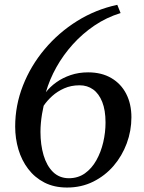

<svg xmlns="http://www.w3.org/2000/svg" viewBox="-20 -786 612 816"><path d="M265 11Q210 11 168.8 -10.2Q127.5 -31.5 99.8 -68Q72 -104.5 58.2 -151.2Q44.5 -198 44.5 -248Q44.5 -338 77.5 -422.2Q110.5 -506.5 169.8 -577Q229 -647.5 308 -696.8Q387 -746 478.5 -765.5L492.5 -730.5Q432.5 -712 381.5 -677.5Q330.5 -643 289.5 -597.5Q248.5 -552 219.5 -500Q190.5 -448 175 -394Q193 -417.5 219.8 -436.5Q246.5 -455.5 280.5 -467Q314.5 -478.5 354.5 -478.5Q412 -478.5 453.2 -454.2Q494.5 -430 516.5 -387Q538.5 -344 538.5 -287.5Q538.5 -230.5 518.8 -177Q499 -123.5 462.8 -81.2Q426.5 -39 376.2 -14Q326 11 265 11ZM272 -28.5Q311.5 -28.5 340.8 -49.2Q370 -70 389.5 -104.8Q409 -139.5 418.8 -181.5Q428.5 -223.5 428.5 -265Q428.5 -317.5 414.5 -352.8Q400.5 -388 375.8 -405.8Q351 -423.5 318.5 -423.5Q282 -423.5 252.8 -410.5Q223.5 -397.5 201.8 -377.8Q180 -358 165.5 -336.5Q161.5 -319 158.5 -300.8Q155.5 -282.5 153.8 -263.8Q152 -245 152 -225.5Q152 -171 165.2 -126.2Q178.5 -81.5 205.2 -55.2Q232 -29 272 -28.5Z"/></svg>

Font: Merriweather 72pt
Style: Italic
Weight: 400
Italic angle: -7.8°
Version: Version 2.101